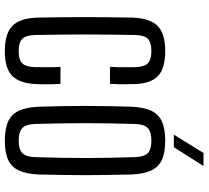

<svg xmlns="http://www.w3.org/2000/svg" viewBox="-52 -742 800 735"><g transform="rotate(90 347.5 -374.0)"><path d="M235.5 -395.5Q236.5 -412.5 236.8 -430Q237 -447.5 236.8 -464Q236.5 -480.5 236.5 -492.5Q235.5 -528 221.2 -541Q207 -554 175 -554Q142.5 -554 128.5 -541Q114.5 -528 113.5 -492.5Q112.5 -439 112 -392.2Q111.5 -345.5 111.5 -300.5Q111.5 -255.5 112 -209Q112.5 -162.5 113.5 -109Q114.5 -72.5 128.8 -59.2Q143 -46 175.5 -46Q207.5 -46 221.5 -59.2Q235.5 -72.5 236.5 -109Q236.5 -128.5 236.8 -152.5Q237 -176.5 235.5 -206H300.5Q302 -183.5 302.2 -159Q302.5 -134.5 301.5 -115Q299 -50 270.2 -21.5Q241.5 7 175.5 7Q108.5 7 79 -21.5Q49.5 -50 47 -115Q46 -155.5 45.5 -202.5Q45 -249.5 45 -298.8Q45 -348 45.5 -395.5Q46 -443 47 -484Q50 -550 79.2 -578.5Q108.5 -607 175 -607Q241.5 -607 270.8 -579Q300 -551 301.5 -486Q302 -466.5 302 -442.5Q302 -418.5 300.5 -395.5Z M518 7Q471.5 7 443.5 -6.2Q415.5 -19.5 402.8 -48Q390 -76.5 388 -123Q386.5 -163.5 385.8 -208.2Q385 -253 385 -299.2Q385 -345.5 385.8 -390.5Q386.5 -435.5 388 -477Q390 -523.5 402.8 -552Q415.5 -580.5 443.5 -593.8Q471.5 -607 518 -607Q565 -607 592.5 -593.8Q620 -580.5 632.8 -552Q645.5 -523.5 647.5 -477Q648.5 -436.5 649.2 -391.5Q650 -346.5 650 -300.5Q650 -254.5 649.2 -209.2Q648.5 -164 647.5 -123Q645.5 -77 632.8 -48.2Q620 -19.5 592.5 -6.2Q565 7 518 7ZM518 -46Q551 -46 565.5 -60Q580 -74 581 -109Q582.5 -162.5 583.5 -209Q584.5 -255.5 584.5 -300Q584.5 -344.5 583.5 -391Q582.5 -437.5 581 -490.5Q580 -526 566 -540Q552 -554 518 -554Q484 -554 469.5 -540Q455 -526 454 -490.5Q452.5 -437.5 451.8 -391Q451 -344.5 451 -299.8Q451 -255 451.8 -208.5Q452.5 -162 454 -109Q455 -74 469.8 -60Q484.5 -46 518 -46ZM495 -640 565 -753.5H615L543 -640Z"/></g></svg>

Font: Big Shoulders Display Thin
Style: Regular
Weight: 400
Version: Version 2.002